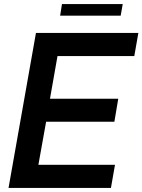

<svg xmlns="http://www.w3.org/2000/svg" viewBox="-20 -925 701 945"><path d="M526 0H22L157 -763H661L641 -649H263L226 -439H562L543 -326H207L169 -114H546ZM574 -848H276L285 -905H584Z"/></svg>

Font: Open Sauce One SemiBold Italic
Style: Regular
Weight: 600
Italic angle: -10°
Designer: Alfredo Marco Pradil
Foundry: Creative Sauce Fz LLC
Version: Version 1.477